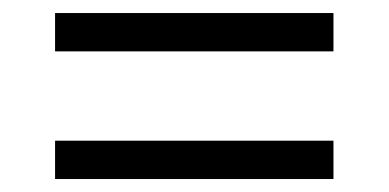

<svg xmlns="http://www.w3.org/2000/svg" viewBox="-20 -505 599 296"><path d="M64.9 -288.1V-229H494.1V-288.1ZM64.9 -484.9V-425.8H494.1V-484.9Z"/></svg>

Font: Gandom
Style: Regular
Weight: 400
Foundry: DejaVu fonts team - Redesigned by Saber Rastikerdar - Based on Samim Font
Version: Version 0.8